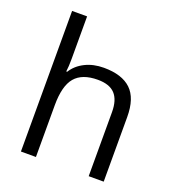

<svg xmlns="http://www.w3.org/2000/svg" viewBox="-137 -868 888 975"><g transform="rotate(20 307.0 -380.0)"><path d="M452.1 0V-346.2Q452.1 -411.6 422.4 -443.8Q392.6 -476.1 329.1 -476.1Q244.6 -476.1 205.8 -430.2Q167 -384.3 167 -279.8V0H85.9V-759.8H167V-529.8Q167 -488.3 163.1 -460.9H168Q191.9 -499.5 236.1 -521.7Q280.3 -543.9 336.9 -543.9Q435.1 -543.9 484.1 -497.3Q533.2 -450.7 533.2 -349.1V0Z"/></g></svg>

Font: f0_4961  
Style: Regular
Weight: 400
Foundry: Ascender Corporation
Version: Version 1.10